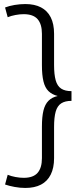

<svg xmlns="http://www.w3.org/2000/svg" viewBox="-20 -823 391 948"><path d="M105 -803Q151 -803 182.5 -786.5Q214 -770 230.5 -737.5Q247 -705 247 -656V-502Q247 -455 255 -426.5Q263 -398 282 -385.5Q301 -373 333 -373V-325Q301 -325 282 -312.5Q263 -300 255 -272Q247 -244 247 -196V-42Q247 6 230.5 39Q214 72 182.5 88.5Q151 105 105 105Q79 105 52 100Q25 95 5 88L18 40Q35 47 56.5 51Q78 55 97 55Q144 55 165.5 30.5Q187 6 187 -42V-198Q187 -246 194.5 -277Q202 -308 219.5 -325.5Q237 -343 265 -349Q237 -356 219.5 -373Q202 -390 194.5 -421.5Q187 -453 187 -500V-656Q187 -704 165.5 -728.5Q144 -753 97 -753Q78 -753 56.5 -749Q35 -745 18 -738L5 -786Q25 -794 52 -798.5Q79 -803 105 -803Z"/></svg>

Font: Pathway Extreme 8pt Thin
Style: Regular
Weight: 100
Designer: Eduardo Rodriguez Tunni
Foundry: Eduardo Rodriguez Tunni
Version: Version 1.000